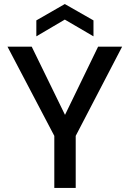

<svg xmlns="http://www.w3.org/2000/svg" viewBox="-20 -931 642 951"><path d="M249 0V-258L17 -700H137L302 -362L466 -700H585L355 -258V0ZM160 -751V-830L301 -911L443 -830V-751L301 -834Z"/></svg>

Font: Ultramarine Medium
Style: Regular
Weight: 500
Designer: Colophon Foundry, Jonny Pinhorn
Foundry: Colophon Foundry
Version: Version 1.200; ttfautohint (v1.8.3)